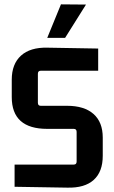

<svg xmlns="http://www.w3.org/2000/svg" viewBox="-20 -858 523 882"><path d="M197 -684 260 -838 375 -837 279 -684ZM167 -372H288Q367 -372 409.5 -334.5Q452 -297 452 -226V-142Q452 -69 410.5 -31.5Q369 6 289 4L47 0V-102H319Q332 -102 332 -116V-252Q332 -266 319 -266H197Q34 -266 34 -412V-492Q34 -564 76.5 -602.5Q119 -641 198 -639L431 -635V-533H167Q154 -533 154 -519V-386Q154 -372 167 -372Z"/></svg>

Font: Gemunu Libre
Style: Bold
Weight: 700
Designer: Puspanada Ekanayake, Sola Matas, Pathum Egodawatta, Kosala Senevirathne
Foundry: mooniak
Version: Version 1.100